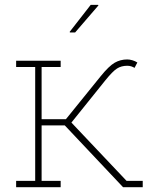

<svg xmlns="http://www.w3.org/2000/svg" viewBox="-20 -782 641 802"><path d="M47.4 0V-26.4H127V-502H47.4V-528.3H233.4V-502H153.8V-284.2H255.4L400.4 -463.4Q435.1 -506.3 459 -520Q482.9 -533.7 511.7 -533.7Q521.5 -533.7 533 -530.3Q544.4 -526.9 553.7 -521L542 -498.5Q535.6 -502.4 528.1 -504.9Q520.5 -507.3 511.7 -507.3Q486.8 -507.3 468.8 -495.8Q450.7 -484.4 419.9 -446.3L278.3 -270L508.8 -26.4H576.2V0H494.1L250.5 -258.3H153.8V-26.4H233.4V0ZM271 -648.9 358.9 -761.7H390.1L391.1 -759.3L293.9 -646.5H272Z"/></svg>

Font: Roboto Slab LO Thin
Style: Regular
Weight: 250
Designer: Google
Version: Version 2.00;September 28, 2018;FontCreator 11.5.0.2427 64-b